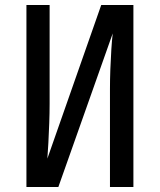

<svg xmlns="http://www.w3.org/2000/svg" viewBox="-20 -750 640 770"><path d="M86 0V-730H179V-334Q179 -297 177.5 -256Q176 -215 174 -177.5Q172 -140 170 -114L386 -730H515V0H421V-394Q421 -430 422.5 -471.5Q424 -513 426.5 -551.5Q429 -590 432 -616L214 0Z"/></svg>

Font: Pitagon Sans Mono Medium
Style: Regular
Weight: 500
Monospace: yes
Designer: Travis Tran
Foundry: Pitagon
Version: Version 1.001; ttfautohint (v1.8.4.7-5d5b);gftools[0.9.26]